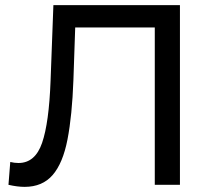

<svg xmlns="http://www.w3.org/2000/svg" viewBox="-20 -720 830 748"><path d="M76 8Q48 8 13 0L20 -89Q36 -85 52 -85Q117 -85 144 -163.5Q171 -242 177 -405L188 -700H681V0H583V-613H273L266 -408Q261 -270 243 -177Q225 -84 185 -38Q145 8 76 8Z"/></svg>

Font: Montserrat Medium
Style: Regular
Weight: 500
Designer: Julieta Ulanovsky
Foundry: Julieta Ulanovsky
Version: Version 9.000; ttfautohint (v1.8.4.7-5d5b)